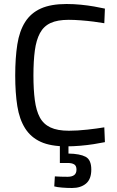

<svg xmlns="http://www.w3.org/2000/svg" viewBox="-20 -721 583 959"><path d="M312 10Q233 10 183.5 -12.5Q134 -35 105.5 -80Q77 -125 66.5 -191Q56 -257 56 -344Q56 -432 66.5 -499Q77 -566 105.5 -611Q134 -656 184 -678.5Q234 -701 312 -701Q348 -701 383.5 -697.5Q419 -694 450.5 -688.5Q482 -683 504 -678L501 -605Q479 -609 447.5 -613Q416 -617 383 -619.5Q350 -622 323 -622Q267 -622 232.5 -606Q198 -590 179.5 -555.5Q161 -521 154 -468.5Q147 -416 147 -344Q147 -273 154 -220.5Q161 -168 179 -134.5Q197 -101 232 -84.5Q267 -68 324 -68Q366 -68 416 -73.5Q466 -79 501 -85L504 -11Q480 -6 448 -1Q416 4 380.5 7Q345 10 312 10ZM340 218Q315 218 290 216Q265 214 251 210L254 160Q262 161 284 161.5Q306 162 318 162Q339 162 350.5 153.5Q362 145 362 126Q362 107 350.5 100Q339 93 318 93H279V-3H322V46Q379 47 407.5 62Q436 77 436 126Q436 174 409.5 196Q383 218 340 218Z"/></svg>

Font: Cairo Medium
Style: Regular
Weight: 500
Designer: Mohamed Gaber, Accademia di Belle Arti di Urbino
Foundry: Kief Type Foundry, Accademia di Belle Arti di Urbino
Version: Version 3.117